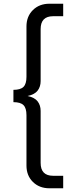

<svg xmlns="http://www.w3.org/2000/svg" viewBox="-20 -758 417 1030"><path d="M245 252Q191 252 156.5 218Q122 184 122 130V-140Q122 -178 106 -194Q90 -210 52 -210V-276Q90 -276 106 -292Q122 -308 122 -346V-616Q122 -670 156.5 -704Q191 -738 245 -738H319V-671H265Q198 -671 198 -602V-323Q198 -293 182 -272Q166 -251 128 -243Q166 -235 182 -214Q198 -193 198 -163V116Q198 185 265 185H319V252Z"/></svg>

Font: Celebes
Style: Regular
Weight: 400
Designer: Anugrah Pasau
Foundry: Lafontype
Version: Version 1.000; ttfautohint (v1.8.4)